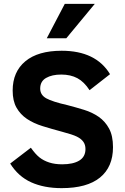

<svg xmlns="http://www.w3.org/2000/svg" viewBox="-20 -950 640 984"><path d="M559.1 -195.8Q559.1 -94.2 492.4 -40Q425.8 14.2 295.9 14.2Q206.1 14.2 139.9 -15.6Q73.7 -45.4 32.2 -111.8L138.2 -192.9Q161.6 -159.7 182.6 -143.1Q203.6 -126.5 232.4 -117.2Q261.2 -107.9 298.8 -107.9Q355 -107.9 386.5 -127.2Q418 -146.5 418 -186Q418 -208.5 407 -223.6Q396 -238.8 374 -249.8Q352.1 -260.7 297.9 -274.9Q245.1 -289.1 198.5 -303.5Q151.9 -317.9 117.9 -340.8Q84 -363.8 64.5 -398.4Q44.9 -433.1 44.9 -485.8Q44.9 -582 109.9 -636Q174.8 -689.9 295.9 -689.9Q471.2 -689.9 543.9 -569.8L439 -487.8Q411.1 -530.8 376.5 -549.3Q341.8 -567.9 293.9 -567.9Q246.1 -567.9 216.1 -550.5Q186 -533.2 186 -496.1Q186 -463.4 217.3 -446Q248.5 -428.7 326.2 -411.1Q369.1 -399.9 411.1 -387Q453.1 -374 486.1 -351.1Q519 -328.1 539.1 -291Q559.1 -253.9 559.1 -195.8ZM319.8 -753.9H219.7L312 -930.2H465.8Z"/></svg>

Font: Clear Sans
Style: Bold
Weight: 700
Foundry: Intel Corporation
Version: Version 1.00